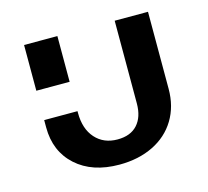

<svg xmlns="http://www.w3.org/2000/svg" viewBox="-77 -562 713 657"><g transform="rotate(-15 279.5 -233.0)"><path d="M60 -181V-207H178V-201Q178 -144 207.5 -111Q237 -78 286 -78Q332 -78 356.5 -105Q381 -132 381 -180V-473H499V-200Q499 -138 470.5 -91Q442 -44 390 -18.5Q338 7 270 7Q174 7 117 -44.5Q60 -96 60 -181ZM60 -473H178V-311H60Z"/></g></svg>

Font: Ysabeau SC
Style: Bold
Weight: 700
Designer: Christian Thalmann (Catharsis Fonts)
Version: Version 0.003